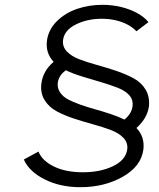

<svg xmlns="http://www.w3.org/2000/svg" viewBox="-20 -780 659 798"><path d="M547 -248Q582 -212 576 -159Q567 -89 490.5 -45.5Q414 -2 314 -2Q230 -2 165.5 -34.5Q101 -67 79 -117L140 -150Q155 -112 204 -88Q253 -64 325 -64Q397 -64 450 -89.5Q503 -115 509 -160Q512 -187 493 -207Q474 -227 441 -239.5Q408 -252 368 -263Q328 -274 288 -287Q248 -300 215.5 -317.5Q183 -335 165 -364.5Q147 -394 152 -433Q159 -486 203 -523Q169 -559 175 -610Q181 -657 216.5 -692Q252 -727 301.5 -743.5Q351 -760 406 -760Q446 -760 483 -751Q520 -742 549.5 -726Q579 -710 597 -688L547 -650Q532 -666 510.5 -677.5Q489 -689 461.5 -695.5Q434 -702 403 -702Q342 -702 294.5 -678Q247 -654 242 -613Q239 -586 258 -566Q277 -546 310 -533.5Q343 -521 383 -510Q423 -499 463 -485.5Q503 -472 535.5 -454.5Q568 -437 585.5 -407Q603 -377 599 -338Q592 -288 547 -248ZM220 -435Q218 -413 230 -395.5Q242 -378 262.5 -367Q283 -356 314 -345Q345 -334 374.5 -326Q404 -318 438.5 -306.5Q473 -295 497 -283Q527 -307 531 -339Q534 -365 517.5 -384Q501 -403 468.5 -415.5Q436 -428 402 -438Q368 -448 325 -461Q282 -474 254 -488Q224 -467 220 -435Z"/></svg>

Font: Orkney
Style: Italic
Weight: 400
Italic angle: -7°
Designer: Samuel Oakes and Alfredo Marco Pradil
Foundry: Alfredo Marco Pradil
Version: 1.0; ttfautohint (v1.5)